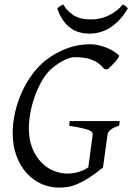

<svg xmlns="http://www.w3.org/2000/svg" viewBox="-20 -829 595 864"><path d="M516.1 -263.2Q489.7 -255.4 477.5 -244.9Q465.3 -234.4 463.9 -223.1L443.4 -75.2Q406.7 -45.4 378.4 -27.6Q350.1 -9.8 327.1 -0.2Q304.2 9.3 284.4 12.2Q264.6 15.1 245.1 15.1Q204.6 15.1 167 -1.2Q129.4 -17.6 100.6 -49.1Q71.8 -80.6 54.4 -126.5Q37.1 -172.4 37.1 -231Q37.1 -277.3 48.1 -324.5Q59.1 -371.6 78.6 -414.8Q98.1 -458 125.5 -494.9Q152.8 -531.7 186 -558.1Q227.5 -590.3 278.3 -610.1Q329.1 -629.9 387.2 -629.9Q401.9 -629.9 418.9 -626.5Q436 -623 453.1 -616.7Q470.2 -610.4 486.3 -601.1Q502.4 -591.8 515.1 -580.1Q518.1 -577.6 512.7 -569.3Q507.3 -561 498.5 -551Q489.7 -541 479.7 -531.2Q469.7 -521.5 462.9 -516.1L449.2 -519Q436.5 -534.2 422.4 -544.4Q408.2 -554.7 391.8 -560.8Q375.5 -566.9 356.7 -569.3Q337.9 -571.8 315.9 -571.8Q297.4 -571.8 270.8 -559.1Q244.1 -546.4 217.8 -524.9Q192.9 -504.9 173.1 -472.7Q153.3 -440.4 139.2 -402.6Q125 -364.7 117.4 -325.4Q109.9 -286.1 109.9 -252Q109.9 -199.7 125.7 -161.4Q141.6 -123 166.5 -97.7Q191.4 -72.3 222.2 -60.1Q252.9 -47.9 283.2 -47.9Q309.6 -47.9 335 -55.7Q360.4 -63.5 377.4 -76.2L397 -223.1Q397.5 -228 395 -232.9Q392.6 -237.8 381.6 -242.7Q370.6 -247.6 349.1 -252.4Q327.6 -257.3 291 -263.2L293.9 -284.2H519ZM555.2 -791Q536.6 -759.3 515.6 -737.8Q494.6 -716.3 472.7 -702.9Q450.7 -689.5 428 -683.6Q405.3 -677.7 383.3 -677.7Q359.4 -677.7 337.6 -683.6Q315.9 -689.5 297.4 -702.9Q278.8 -716.3 263.7 -737.8Q248.5 -759.3 237.8 -791Q244.6 -797.9 251 -801.8Q257.3 -805.7 265.6 -808.6Q275.4 -786.1 306.2 -763.7Q336.9 -741.2 389.6 -741.7Q437.5 -741.7 477.3 -763.9Q517.1 -786.1 531.2 -808.6Q539.6 -805.7 544.9 -801.8Q550.3 -797.9 555.2 -791Z"/></svg>

Font: Akkhara
Style: Italic
Weight: 400
Italic angle: -7°
Designer: J. Victor Gaultney
Version: Version 1.00 June 13, 2006, initial release